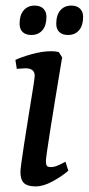

<svg xmlns="http://www.w3.org/2000/svg" viewBox="-20 -659 317 686"><path d="M50 -574Q50 -605 64.5 -622Q79 -639 104 -639Q124 -639 135 -628Q146 -617 146 -599Q146 -568 131.5 -551Q117 -534 92 -534Q72 -534 61 -544.5Q50 -555 50 -574ZM181 -574Q181 -605 195.5 -622Q210 -639 235 -639Q255 -639 266 -628Q277 -617 277 -599Q277 -568 262.5 -551Q248 -534 223 -534Q203 -534 192 -544.5Q181 -555 181 -574ZM53 -45Q53 -59 66.5 -146.5Q80 -234 84 -257Q104 -377 104 -388Q104 -415 71 -415Q64 -415 40 -413L35 -445Q56 -455 93.5 -465.5Q131 -476 163 -476Q178 -476 190 -473L202 -454Q144 -106 144 -84Q144 -71 147.5 -66.5Q151 -62 163 -62Q174 -62 189.5 -69Q205 -76 214 -81L224 -49Q201 -29 168 -11Q135 7 107 7Q78 7 65.5 -5Q53 -17 53 -45Z"/></svg>

Font: Caladea
Style: Italic
Weight: 400
Italic angle: -9°
Designer: Carolina Giovagnoli and Andres Torresi
Foundry: Carolina Giovagnoli & Andres Torresi
Version: Version 1.001